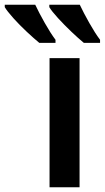

<svg xmlns="http://www.w3.org/2000/svg" viewBox="-127 -786 440 806"><path d="M207 0H81V-542H207ZM208 -766Q224 -732 248 -689.5Q272 -647 293 -619V-606H225Q203 -624 173 -652.5Q143 -681 116.5 -710Q90 -739 80 -756V-766ZM21 -766Q37 -732 61 -689.5Q85 -647 106 -619V-606H38Q16 -624 -14.5 -652.5Q-45 -681 -71 -710Q-97 -739 -107 -756V-766Z"/></svg>

Font: Noto Sans SemiBold
Style: Regular
Weight: 600
Designer: Monotype Design Team
Foundry: Monotype Imaging Inc.
Version: Version 2.007